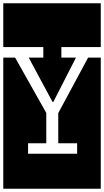

<svg xmlns="http://www.w3.org/2000/svg" viewBox="-32 -937 634 1170"><path d="M232 -586V-650H-12V-917H582V-650H342V-586H431L293 -316H288L143 -586ZM582 213H-12V-586H60L250 -249V-64H139V0H438V-64H323V-248L505 -586H582Z"/></svg>

Font: Zilla Slab Highlight Regular
Style: Regular
Weight: 400
Designer: Typotheque Type Foundry
Foundry: Typotheque type foundry
Version: Version 1.1; 2017; ttfautohint (v1.6)